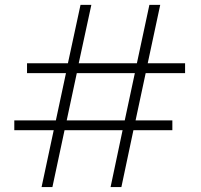

<svg xmlns="http://www.w3.org/2000/svg" viewBox="-20 -760 817 780"><path d="M486.8 -271 527.8 -462.9H292L251 -271ZM429.2 0 478 -231H242.2L192.9 0H148.9L198.2 -231H38.1V-271H207L248 -462.9H89.8V-502.9H255.9L307.1 -740.2H351.1L299.8 -502.9H536.1L586.9 -740.2H630.9L580.1 -502.9H731.9V-462.9H571.8L530.8 -271H680.2V-231H522L473.1 0Z"/></svg>

Font: SVN-Poppins ExtraLight
Style: Regular
Weight: 200
Designer: Ninad Kale (Devanagari), Jonny Pinhorn (Latin)
Foundry: Indian Type Foundry
Version: Version 3.002 2017